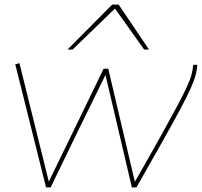

<svg xmlns="http://www.w3.org/2000/svg" viewBox="-20 -810 873 830"><path d="M570 0H550L436 -486Q376 -365 317 -243.5Q258 -122 199 0H179L46 -532L64 -537L191 -25Q250 -146 309.5 -268.5Q369 -391 428 -513H448L563 -24Q630 -141 674.5 -221Q719 -301 746.5 -352.5Q774 -404 788.5 -436Q803 -468 808.5 -489.5Q814 -511 815 -530H833Q832 -510 826 -486.5Q820 -463 804 -427.5Q788 -392 759 -337.5Q730 -283 683.5 -200.5Q637 -118 570 0ZM272 -596 465 -790H493L624 -596H603L477 -773L294 -596Z"/></svg>

Font: Georama Extended Thin
Style: Italic
Weight: 100
Width: 7
Italic angle: -9°
Designer: Jean-Baptiste Levee
Foundry: Production Type
Version: Version 1.000